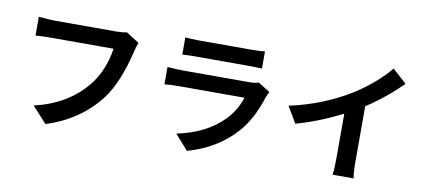

<svg xmlns="http://www.w3.org/2000/svg" viewBox="-75 -1085 3151 1419"><g transform="rotate(10 1500.0 -375.5)"><path d="M791 -728.5 888.7 -666Q877 -639.6 867.2 -595.7Q809.6 -357.4 716.8 -232.4Q569.3 -37.1 315.4 43.9L206.1 -76.2Q456.1 -133.8 597.7 -309.6Q689.5 -424.8 714.8 -591.8H249Q182.6 -591.8 129.9 -587.9V-728.5Q210.9 -720.7 250 -720.7H711.9Q759.8 -720.7 791 -728.5Z M1815.4 -532.2 1904.3 -476.6Q1891.6 -452.1 1884.8 -434.6Q1830.1 -260.7 1737.3 -158.2Q1599.6 -4.9 1379.9 57.6L1280.3 -54.7Q1500 -99.6 1627 -230.5Q1699.2 -303.7 1730.5 -403.3H1247.1Q1183.6 -403.3 1130.9 -398.4V-528.3Q1193.4 -522.5 1247.1 -522.5H1742.2Q1793 -522.5 1815.4 -532.2ZM1222.7 -637.7V-766.6Q1257.8 -761.7 1327.1 -761.7H1711.9Q1785.2 -761.7 1820.3 -766.6V-637.7Q1779.3 -640.6 1710 -640.6H1327.1Q1266.6 -640.6 1222.7 -637.7Z M2620.1 -496.1V-86.9Q2620.1 11.7 2628.9 43.9H2470.7Q2477.5 1 2477.5 -86.9V-415Q2299.8 -325.2 2133.8 -279.3L2061.5 -401.4Q2312.5 -456.1 2516.6 -582Q2594.7 -630.9 2666 -692.4Q2737.3 -753.9 2778.3 -807.6L2884.8 -710.9Q2763.7 -589.8 2620.1 -496.1Z"/></g></svg>

Font: Gen Shin Gothic Bold
Style: Bold
Weight: 700
Designer: [Source Han Sans]
Ryoko NISHIZUKA  (kana & ideographs); Paul D. Hunt (Latin, Greek & Cyrillic); Wenlong ZHANG  (bopomofo
Version: Version 1.002.20150607